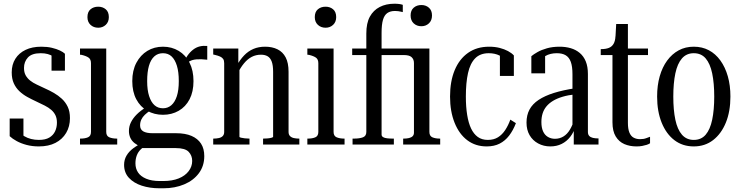

<svg xmlns="http://www.w3.org/2000/svg" viewBox="-20 -777 3976 1032"><path d="M286 -118Q286 -141 278 -157.5Q270 -174 255.5 -186.5Q241 -199 220.5 -209.5Q200 -220 174 -232Q150 -243 126.5 -256Q103 -269 84 -287Q65 -305 54 -329.5Q43 -354 43 -388Q43 -430 62.5 -461Q82 -492 117.5 -509Q153 -526 202 -526Q234 -526 259 -520Q284 -514 302 -505.5Q320 -497 329 -488V-397H257V-491Q265 -492 271.5 -486.5Q278 -481 282.5 -474Q287 -467 289 -460.5Q291 -454 289 -450Q280 -464 266.5 -473Q253 -482 236.5 -486.5Q220 -491 199 -491Q151 -491 130 -468Q109 -445 109 -412Q109 -388 118 -372Q127 -356 142 -344Q157 -332 177.5 -322.5Q198 -313 221 -302Q246 -291 269.5 -277.5Q293 -264 312.5 -246Q332 -228 344 -203Q356 -178 356 -142Q356 -97 335.5 -62.5Q315 -28 278 -9Q241 10 189 10Q153 10 123 2Q93 -6 70 -18.5Q47 -31 32 -45V-140H106V-28Q97 -34 91 -39Q85 -44 82 -49Q79 -54 79 -59Q79 -64 83 -71Q94 -55 110.5 -45Q127 -35 147 -30Q167 -25 189 -25Q224 -25 245 -37.5Q266 -50 276 -71Q286 -92 286 -118Z M508 -628Q483 -628 466.5 -643.5Q450 -659 450 -685Q450 -713 466.5 -727Q483 -741 508 -741Q532 -741 548.5 -727Q565 -713 565 -685Q565 -659 548.5 -643.5Q532 -628 508 -628ZM551 -516V-68Q551 -46 567.5 -39Q584 -32 609 -32H610V0H410V-32H412Q437 -32 453 -39Q469 -46 469 -68V-437Q469 -458 456.5 -467Q444 -476 419 -482L410 -483V-516Z M1094 -456Q1060 -460 1036.5 -458Q1013 -456 998 -447Q983 -438 973 -419L963 -434Q975 -460 988.5 -479Q1002 -498 1018.5 -510.5Q1035 -523 1053.5 -527.5Q1072 -532 1094 -530ZM856 -160Q809 -160 771.5 -181.5Q734 -203 712.5 -243.5Q691 -284 691 -341Q691 -398 713 -439.5Q735 -481 772 -503.5Q809 -526 856 -526Q903 -526 940.5 -503.5Q978 -481 999 -439.5Q1020 -398 1020 -341Q1020 -284 999 -243.5Q978 -203 940.5 -181.5Q903 -160 856 -160ZM856 -195Q882 -195 901 -211.5Q920 -228 930.5 -260Q941 -292 941 -341Q941 -390 931 -423Q921 -456 902.5 -473.5Q884 -491 856 -491Q828 -491 809 -473.5Q790 -456 780.5 -423Q771 -390 771 -341Q771 -293 781.5 -260.5Q792 -228 810.5 -211.5Q829 -195 856 -195ZM837 235Q785 235 742 221Q699 207 673 179Q647 151 647 109Q647 82 660 59.5Q673 37 697.5 19Q722 1 756 -14L770 3Q751 12 736.5 26Q722 40 715 59Q708 78 708 101Q708 129 722 150Q736 171 765.5 183.5Q795 196 839 196H857Q906 196 940.5 182Q975 168 994 143Q1013 118 1013 88Q1013 59 994 39Q975 19 925 19H739L740 13Q718 4 703 -8Q688 -20 680.5 -36.5Q673 -53 673 -73Q673 -98 684 -120Q695 -142 715 -162Q735 -182 763 -199L787 -182Q771 -172 758.5 -160Q746 -148 739.5 -134Q733 -120 733 -103Q733 -81 750 -71Q767 -61 800 -61H926Q976 -61 1009.5 -46.5Q1043 -32 1060.5 -5Q1078 22 1078 62Q1078 115 1049 154Q1020 193 970 214Q920 235 859 235Z M1126 0V-32H1127Q1143 -32 1156.5 -35Q1170 -38 1177.5 -46Q1185 -54 1185 -68V-437Q1185 -452 1179.5 -460Q1174 -468 1163 -473Q1152 -478 1135 -482L1126 -484V-516H1261V-429L1267 -420V-42Q1267 -39 1275 -37Q1283 -35 1295.5 -33.5Q1308 -32 1320 -32H1321V0ZM1589 0H1394V-32H1395Q1405 -32 1417.5 -33Q1430 -34 1439 -36.5Q1448 -39 1448 -42V-391Q1448 -426 1440.5 -446Q1433 -466 1418.5 -474.5Q1404 -483 1383 -483Q1356 -483 1333.5 -471.5Q1311 -460 1291.5 -436.5Q1272 -413 1255 -378L1251 -422Q1270 -456 1292 -479Q1314 -502 1342 -514Q1370 -526 1405 -526Q1443 -526 1471.5 -512Q1500 -498 1515.5 -468.5Q1531 -439 1531 -391V-68Q1531 -54 1538.5 -46Q1546 -38 1559 -35Q1572 -32 1588 -32H1589Z M1730 -628Q1705 -628 1688.5 -643.5Q1672 -659 1672 -685Q1672 -713 1688.5 -727Q1705 -741 1730 -741Q1754 -741 1770.5 -727Q1787 -713 1787 -685Q1787 -659 1770.5 -643.5Q1754 -628 1730 -628ZM1773 -516V-68Q1773 -46 1789.5 -39Q1806 -32 1831 -32H1832V0H1632V-32H1634Q1659 -32 1675 -39Q1691 -46 1691 -68V-437Q1691 -458 1678.5 -467Q1666 -476 1641 -482L1632 -483V-516Z M1873 -516H2231V-481H1873ZM2245 -636Q2220 -636 2203.5 -651.5Q2187 -667 2187 -694Q2187 -721 2203.5 -735.5Q2220 -750 2245 -750Q2269 -750 2285.5 -735.5Q2302 -721 2302 -694Q2302 -667 2285.5 -651.5Q2269 -636 2245 -636ZM2147 0V-32H2150Q2166 -32 2178.5 -35Q2191 -38 2198 -45Q2205 -52 2205 -64V-438Q2205 -449 2201.5 -457Q2198 -465 2191.5 -470.5Q2185 -476 2175 -478.5Q2165 -481 2152 -481H2144V-516H2288V-68Q2288 -46 2304 -39Q2320 -32 2345 -32H2346V0ZM2097 0H1875V-32H1881Q1913 -32 1931 -39Q1949 -46 1949 -68V-597Q1949 -653 1968 -687.5Q1987 -722 2021 -739.5Q2055 -757 2100 -757Q2114 -757 2125.5 -755.5Q2137 -754 2145 -751V-712Q2140 -713 2133.5 -714.5Q2127 -716 2120 -717Q2113 -718 2103 -718Q2078 -718 2062 -707Q2046 -696 2038.5 -670.5Q2031 -645 2031 -600V-54Q2031 -45 2039 -40Q2047 -35 2061.5 -33.5Q2076 -32 2093 -32H2097Z M2602 -25Q2634 -25 2656.5 -39Q2679 -53 2695.5 -78Q2712 -103 2723 -134L2753 -115Q2738 -76 2716.5 -48Q2695 -20 2665.5 -5Q2636 10 2596 10Q2536 10 2492 -23Q2448 -56 2423.5 -117Q2399 -178 2399 -258Q2399 -340 2424 -400Q2449 -460 2496 -493Q2543 -526 2609 -526Q2640 -526 2665.5 -519.5Q2691 -513 2710.5 -502.5Q2730 -492 2742 -479V-369H2667V-488Q2674 -488 2681.5 -484.5Q2689 -481 2694.5 -474.5Q2700 -468 2702.5 -460Q2705 -452 2703 -443Q2690 -466 2665 -478.5Q2640 -491 2607 -491Q2561 -491 2534 -463.5Q2507 -436 2495.5 -384Q2484 -332 2484 -258Q2484 -203 2491 -159.5Q2498 -116 2512 -86.5Q2526 -57 2548 -41Q2570 -25 2602 -25Z M3074 -303 3073 -270Q3034 -266 3004 -257Q2974 -248 2952.5 -235Q2931 -222 2917 -205Q2903 -188 2896.5 -167Q2890 -146 2890 -121Q2890 -91 2899 -71Q2908 -51 2925 -41Q2942 -31 2963 -31Q2988 -31 3008.5 -43.5Q3029 -56 3043.5 -80.5Q3058 -105 3068 -138L3074 -99Q3064 -66 3045 -41.5Q3026 -17 2999 -3.5Q2972 10 2938 10Q2902 10 2872.5 -6Q2843 -22 2826.5 -50.5Q2810 -79 2810 -118Q2810 -158 2826 -188Q2842 -218 2875 -240Q2908 -262 2957.5 -277.5Q3007 -293 3074 -303ZM3064 0V-93L3057 -91V-378Q3057 -420 3048 -444.5Q3039 -469 3020.5 -480Q3002 -491 2973 -491Q2937 -491 2911.5 -476Q2886 -461 2869 -434Q2870 -451 2873.5 -461.5Q2877 -472 2882.5 -478Q2888 -484 2895.5 -486.5Q2903 -489 2910 -489V-383H2836V-475Q2848 -485 2869 -497Q2890 -509 2920 -517.5Q2950 -526 2988 -526Q3020 -526 3047.5 -518Q3075 -510 3096 -492.5Q3117 -475 3128.5 -447Q3140 -419 3140 -379V-68Q3140 -54 3147 -46.5Q3154 -39 3166.5 -36Q3179 -33 3195 -33H3197V0Z M3209 -481V-513H3211Q3236 -513 3252.5 -519.5Q3269 -526 3278 -541.5Q3287 -557 3288 -582L3315 -516H3463V-481ZM3355 -117Q3355 -84 3363 -64.5Q3371 -45 3386 -37Q3401 -29 3420 -29Q3440 -29 3454 -34.5Q3468 -40 3474 -42V-7Q3467 -2 3456 1.5Q3445 5 3431.5 7.5Q3418 10 3401 10Q3365 10 3336 -2.5Q3307 -15 3289.5 -43.5Q3272 -72 3272 -120V-516L3285 -520L3292 -648H3355Z M3906 -258Q3906 -178 3881.5 -118Q3857 -58 3813 -24Q3769 10 3709 10Q3649 10 3605 -23.5Q3561 -57 3536.5 -117.5Q3512 -178 3512 -258Q3512 -318 3526 -367Q3540 -416 3566 -451.5Q3592 -487 3628 -506.5Q3664 -526 3709 -526Q3754 -526 3790 -507Q3826 -488 3852 -452Q3878 -416 3892 -367Q3906 -318 3906 -258ZM3599 -258Q3599 -186 3610 -133.5Q3621 -81 3645.5 -53Q3670 -25 3709 -25Q3749 -25 3773 -53Q3797 -81 3808 -133.5Q3819 -186 3819 -258Q3819 -330 3808 -382.5Q3797 -435 3773 -463Q3749 -491 3709 -491Q3670 -491 3645.5 -463Q3621 -435 3610 -382.5Q3599 -330 3599 -258Z"/></svg>

Font: Roboto Serif 120pt ExtraCondensed
Style: Regular
Weight: 400
Width: 2
Designer: Greg Gazdowicz
Foundry: Commercial Type
Version: Version 1.008